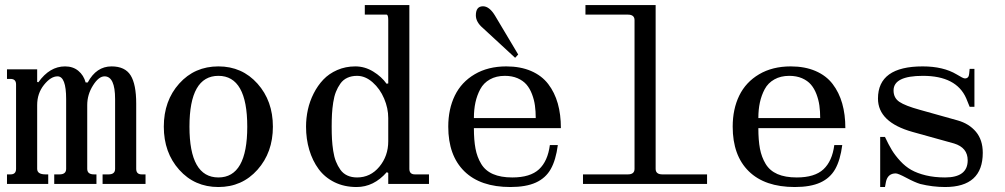

<svg xmlns="http://www.w3.org/2000/svg" viewBox="-20 -732 4001 764"><path d="M7.8 0V-38.1H22Q43.9 -38.1 43.9 -60.1V-396Q43.9 -418 22 -418H7.8V-456.1H127.9V-405.8L132.8 -404.8Q177.7 -467.8 238.8 -467.8Q270.5 -467.8 291.7 -450.2Q313 -432.6 320.8 -403.8H329.1Q363.3 -467.8 423.8 -467.8Q477.5 -467.8 499.8 -432.1Q522 -396.5 522 -319.8V-60.1Q522 -38.1 543.9 -38.1H559.1V0H388.2V-38.1H412.1Q438 -38.1 438 -60.1V-337.9Q438 -428.2 396 -428.2Q372.6 -428.2 349.9 -391.8Q327.1 -355.5 327.1 -314V-60.1Q327.1 -38.1 354 -38.1H363.8V0H195.8V-38.1H216.8Q243.2 -38.1 243.2 -60.1V-337.9Q243.2 -428.2 209 -428.2Q182.1 -428.2 155 -394.3Q127.9 -360.4 127.9 -314V-60.1Q127.9 -38.1 161.1 -38.1H171.9V0Z M849.1 -25.9Q963.9 -25.9 963.9 -228Q963.9 -430.2 849.1 -430.2Q733.9 -430.2 733.9 -228Q733.9 -25.9 849.1 -25.9ZM849.1 12.2Q754.4 12.2 693.1 -56.4Q631.8 -125 631.8 -228Q631.8 -331.1 693.1 -399.4Q754.4 -467.8 849.1 -467.8Q943.4 -467.8 1004.6 -399.2Q1065.9 -330.6 1065.9 -228Q1065.9 -125.5 1004.6 -56.6Q943.4 12.2 849.1 12.2Z M1400.9 -25.9Q1454.1 -25.9 1489.5 -68.6Q1524.9 -111.3 1524.9 -169.9V-262.2Q1524.9 -301.3 1508.5 -339.8Q1492.2 -378.4 1462.9 -404.3Q1433.6 -430.2 1400.9 -430.2Q1378.9 -430.2 1362.1 -422.4Q1345.2 -414.6 1334.5 -399.4Q1323.7 -384.3 1316.7 -366.5Q1309.6 -348.6 1305.9 -324.2Q1302.2 -299.8 1301 -277.8Q1299.8 -255.9 1299.8 -228Q1299.8 -200.2 1301 -178.2Q1302.2 -156.2 1305.9 -131.8Q1309.6 -107.4 1316.7 -89.6Q1323.7 -71.8 1334.5 -56.6Q1345.2 -41.5 1362.1 -33.7Q1378.9 -25.9 1400.9 -25.9ZM1524.9 0V-43.9L1519 -46.9Q1467.3 12.2 1398.9 12.2Q1350.1 12.2 1311.3 -6.8Q1272.5 -25.9 1248 -59.1Q1223.6 -92.3 1210.7 -135.5Q1197.8 -178.7 1197.8 -228Q1197.8 -262.2 1205.1 -295.7Q1212.4 -329.1 1228.3 -360.4Q1244.1 -391.6 1266.6 -415.3Q1289.1 -439 1322 -453.4Q1355 -467.8 1394 -467.8Q1431.6 -467.8 1465.1 -447.3Q1498.5 -426.8 1518.1 -398.9L1524.9 -399.9V-651.9Q1524.9 -673.8 1518.1 -673.8H1431.6V-711.9H1608.9V-60.1Q1608.9 -38.1 1630.9 -38.1H1687V0Z M1901.9 -707Q1927.2 -707 1949.7 -669.9L2042 -515.1L2029.8 -502L1901.9 -620.1Q1873.5 -644 1873.5 -670.9Q1873.5 -707 1901.9 -707ZM1865.7 -262.2H2111.8Q2111.8 -289.1 2108.6 -312Q2105.5 -335 2096.9 -357.4Q2088.4 -379.9 2075 -395.5Q2061.5 -411.1 2039.6 -420.7Q2017.6 -430.2 1988.8 -430.2Q1954.6 -430.2 1929.4 -416Q1904.3 -401.9 1891.1 -377.2Q1877.9 -352.5 1871.8 -324.2Q1865.7 -295.9 1865.7 -262.2ZM1763.7 -228Q1763.7 -297.9 1789.8 -351.6Q1815.9 -405.3 1868.9 -436.5Q1921.9 -467.8 1994.6 -467.8Q2050.8 -467.8 2093.3 -449.5Q2135.7 -431.2 2161.4 -397.7Q2187 -364.3 2199.5 -320.3Q2211.9 -276.4 2211.9 -222.2H1865.7Q1865.7 -174.3 1872.1 -140.6Q1878.4 -106.9 1894.8 -79.8Q1911.1 -52.7 1941.9 -39.3Q1972.7 -25.9 2018.6 -25.9Q2089.8 -25.9 2124.8 -58.3Q2159.7 -90.8 2168 -154.8H2199.7Q2191.9 -95.2 2171.6 -59.3Q2151.4 -23.4 2112.3 -5.6Q2073.2 12.2 2010.7 12.2Q1891.6 12.2 1827.6 -50.5Q1763.7 -113.3 1763.7 -228Z M2299.8 0V-38.1H2478.5Q2504.9 -38.1 2504.9 -60.1V-651.9Q2504.9 -673.8 2478.5 -673.8H2309.6V-711.9H2588.9V-60.1Q2588.9 -38.1 2615.7 -38.1H2793.5V0Z M2997.6 -262.2H3243.7Q3243.7 -289.1 3240.5 -312Q3237.3 -335 3228.8 -357.4Q3220.2 -379.9 3206.8 -395.5Q3193.4 -411.1 3171.4 -420.7Q3149.4 -430.2 3120.6 -430.2Q3086.4 -430.2 3061.3 -416Q3036.1 -401.9 3022.9 -377.2Q3009.8 -352.5 3003.7 -324.2Q2997.6 -295.9 2997.6 -262.2ZM2895.5 -228Q2895.5 -297.9 2921.6 -351.6Q2947.8 -405.3 3000.7 -436.5Q3053.7 -467.8 3126.5 -467.8Q3182.6 -467.8 3225.1 -449.5Q3267.6 -431.2 3293.2 -397.7Q3318.8 -364.3 3331.3 -320.3Q3343.8 -276.4 3343.8 -222.2H2997.6Q2997.6 -174.3 3003.9 -140.6Q3010.3 -106.9 3026.6 -79.8Q3043 -52.7 3073.7 -39.3Q3104.5 -25.9 3150.4 -25.9Q3221.7 -25.9 3256.6 -58.3Q3291.5 -90.8 3299.8 -154.8H3331.5Q3323.7 -95.2 3303.5 -59.3Q3283.2 -23.4 3244.1 -5.6Q3205.1 12.2 3142.6 12.2Q3023.4 12.2 2959.5 -50.5Q2895.5 -113.3 2895.5 -228Z M3473.6 -339.8Q3473.6 -467.8 3651.4 -467.8Q3733.4 -467.8 3786.6 -436Q3812.5 -419.9 3819.3 -419.9Q3835 -419.9 3836.4 -438L3838.4 -458H3857.4V-307.1H3838.4L3824.7 -340.8Q3785.6 -430.2 3652.3 -430.2Q3535.6 -430.2 3535.6 -372.1Q3535.6 -342.3 3558.8 -326.7Q3582 -311 3640.6 -294.9L3790.5 -252.9Q3835.9 -240.2 3863.3 -207.8Q3890.6 -175.3 3890.6 -124Q3890.6 12.2 3740.7 12.2Q3691.4 12.2 3641.6 0Q3619.6 -6.8 3586.7 -24.4Q3553.7 -42 3544.4 -42Q3512.7 -42 3505.4 -8.8L3501.5 12.2H3482.4V-187H3501.5Q3515.6 -156.7 3528.8 -135Q3542 -113.3 3562.3 -91.3Q3582.5 -69.3 3606.2 -55.9Q3629.9 -42.5 3664.1 -34.2Q3698.2 -25.9 3740.7 -25.9Q3830.6 -25.9 3830.6 -94.2Q3830.6 -144.5 3776.4 -161.1L3611.3 -207Q3473.6 -245.6 3473.6 -339.8Z"/></svg>

Font: New Heterodox Mono
Style: Book
Weight: 400
Designer: Hao Chi Kiang <hello@hckiang.com>, Alexey Kryukov <alexios@thessalonica.org.ru>
Version: Version 0.0.3